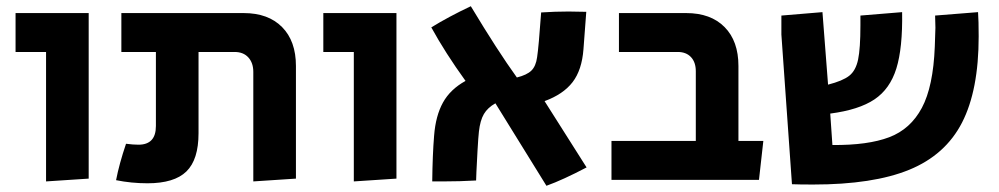

<svg xmlns="http://www.w3.org/2000/svg" viewBox="-20 -578 3210 617"><path d="M128 -411H30V-536H265V-4L128 5Z M353 1Q363 -51 385 -116Q408 -113 425 -113Q481 -113 481 -173V-411H370V-536H763Q842 -536 886.5 -491Q931 -446 931 -366V-4L794 5V-347Q794 -376 778 -393.5Q762 -411 734 -411H618V-150Q618 -65 579 -27Q540 11 454 11Q402 11 353 1Z M1117 -411H1019V-536H1254V-4L1117 5Z M1572 -246Q1547 -232 1535 -211.5Q1523 -191 1519 -155Q1517 -138 1514.5 -93.5Q1512 -49 1511 -26L1510 2Q1458 5 1404 5H1369Q1370 -81 1375 -142Q1380 -206 1403.5 -248.5Q1427 -291 1476 -318Q1411 -408 1366 -490Q1421 -524 1493 -558Q1579 -415 1641 -329Q1673 -337 1687.5 -351Q1702 -365 1706 -394Q1711 -426 1719 -538Q1764 -541 1807 -541L1864 -540L1855 -420Q1850 -353 1820 -314Q1790 -275 1730 -253L1865 -40Q1789 0 1736 19Z M1945 -125H2216V-349Q2216 -378 2200.5 -394.5Q2185 -411 2158 -411H1969V-536H2185Q2264 -536 2308.5 -491Q2353 -446 2353 -366V-125H2433L2419 0H1945Z M2525 14 2491 -467V-528L2623 -539L2641 -306Q2688 -318 2709 -334.5Q2730 -351 2737.5 -386.5Q2745 -422 2745 -497V-528L2879 -539Q2881 -424 2860.5 -358Q2840 -292 2790 -258.5Q2740 -225 2648 -213L2655 -112Q2769 -111 2837.5 -137Q2906 -163 2942.5 -231.5Q2979 -300 2984 -428Q2986 -478 2986 -489L2985 -528L3123 -539Q3125 -512 3125 -461Q3125 -288 3071.5 -184Q3018 -80 2902 -32.5Q2786 15 2593 15Q2549 15 2525 14Z"/></svg>

Font: Secular One
Style: Regular
Weight: 400
Designer: Michal Sahar
Foundry: Hagilda
Version: Version 1.000